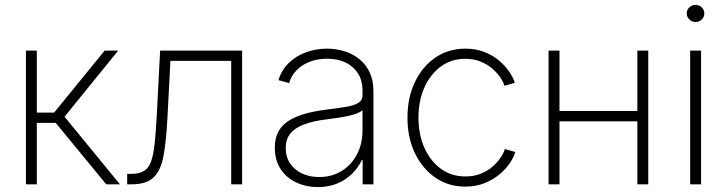

<svg xmlns="http://www.w3.org/2000/svg" viewBox="-20 -743 2931 774"><path d="M84.5 0V-539.1H128.4V-289.1H198.2L401.9 -539.1H456.5L240.2 -272.5L463.4 0H408.2L204.6 -247.6H128.4V0Z M492.7 0V-42H507.3Q539.6 -42 558.6 -52.7Q577.6 -63.5 587.9 -89.4Q598.1 -115.2 603 -160.6Q607.9 -206.1 611.8 -274.9L625.5 -539.1H956.1V0H912.1V-497.6H667L654.8 -264.2Q649.9 -173.3 639.2 -114.7Q628.4 -56.2 599.4 -28.1Q570.3 0 510.7 0Z M1261.7 11.2Q1214.4 11.2 1174.8 -7.1Q1135.3 -25.4 1111.6 -61Q1087.9 -96.7 1087.9 -147.9Q1087.9 -182.6 1100.1 -208.3Q1112.3 -233.9 1137.9 -252.2Q1163.6 -270.5 1203.1 -282.5Q1242.7 -294.4 1296.4 -301.3Q1339.4 -306.6 1372.1 -311.8Q1404.8 -316.9 1423.1 -327.4Q1441.4 -337.9 1441.4 -358.4V-378.4Q1441.4 -417.5 1423.8 -446Q1406.2 -474.6 1374.3 -490.5Q1342.3 -506.3 1298.8 -506.3Q1259.3 -506.3 1227.5 -493.7Q1195.8 -481 1174.8 -459Q1153.8 -437 1145.5 -408.2L1102.5 -419.9Q1115.2 -460.9 1144 -489Q1172.9 -517.1 1212.9 -532Q1252.9 -546.9 1298.3 -546.9Q1335.9 -546.9 1369.6 -536.1Q1403.3 -525.4 1429.4 -503.9Q1455.6 -482.4 1470.5 -450.7Q1485.4 -418.9 1485.4 -376V0H1441.9V-97.7H1438.5Q1424.3 -67.4 1399.4 -42.7Q1374.5 -18.1 1339.8 -3.4Q1305.2 11.2 1261.7 11.2ZM1266.6 -29.3Q1317.4 -29.3 1356.9 -53.5Q1396.5 -77.6 1418.9 -120.4Q1441.4 -163.1 1441.4 -218.3V-298.3Q1432.6 -291 1417.7 -285.4Q1402.8 -279.8 1383.8 -275.6Q1364.7 -271.5 1343.3 -268.3Q1321.8 -265.1 1299.8 -262.2Q1241.2 -255.4 1203.9 -240.7Q1166.5 -226.1 1149.2 -203.1Q1131.8 -180.2 1131.8 -146.5Q1131.8 -109.9 1149.7 -83.7Q1167.5 -57.6 1198 -43.5Q1228.5 -29.3 1266.6 -29.3Z M1856 9.3Q1788.1 9.3 1735.6 -26.6Q1683.1 -62.5 1652.8 -125.2Q1622.6 -188 1622.6 -268.6Q1622.6 -349.6 1652.8 -412.6Q1683.1 -475.6 1735.6 -511.2Q1788.1 -546.9 1856 -546.9Q1898.9 -546.9 1933.3 -533.2Q1967.8 -519.5 1992.9 -497.8Q2018.1 -476.1 2033.9 -452.4Q2049.8 -428.7 2055.2 -409.2L2013.7 -397Q2009.8 -411.1 1997.6 -429.7Q1985.4 -448.2 1965.6 -465.6Q1945.8 -482.9 1918.5 -494.4Q1891.1 -505.9 1856 -505.9Q1799.3 -505.9 1757.1 -474.9Q1714.8 -443.8 1690.9 -390.4Q1667 -336.9 1667 -268.6Q1667 -200.7 1690.9 -147.2Q1714.8 -93.8 1757.1 -62.7Q1799.3 -31.7 1856 -31.7Q1891.6 -31.7 1919.4 -43.2Q1947.3 -54.7 1967 -72.5Q1986.8 -90.3 1999 -109.1Q2011.2 -127.9 2015.1 -142.1L2057.1 -130.4Q2051.8 -110.4 2035.9 -86.4Q2020 -62.5 1994.4 -40.8Q1968.8 -19 1933.8 -4.9Q1898.9 9.3 1856 9.3Z M2563.5 -295.4V-253.9H2223.1V-295.4ZM2235.4 -539.1V0H2191.4V-539.1ZM2593.3 -539.1V0H2549.3V-539.1Z M2762.2 0V-539.1H2806.2V0ZM2783.7 -654.3Q2769.5 -654.3 2759 -664.6Q2748.5 -674.8 2748.5 -689Q2748.5 -703.6 2759 -713.4Q2769.5 -723.1 2783.7 -723.1Q2798.8 -723.1 2809.1 -713.1Q2819.3 -703.1 2819.3 -689Q2819.3 -674.8 2809.1 -664.6Q2798.8 -654.3 2783.7 -654.3Z"/></svg>

Font: Inter 18pt ExtraLight
Style: Regular
Weight: 250
Designer: Rasmus Andersson
Foundry: rsms
Version: Version 4.001;git-66647c0bb